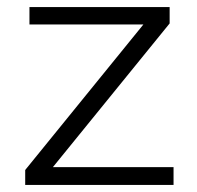

<svg xmlns="http://www.w3.org/2000/svg" viewBox="-20 -521 555 541"><path d="M129 -50H469V0H51V-42L384 -452H63V-501H458V-455Z"/></svg>

Font: Muli Light
Style: Regular
Weight: 300
Designer: Vernon Adams
Foundry: Vernon Adams
Version: Version 2.100